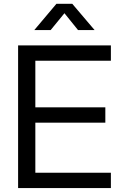

<svg xmlns="http://www.w3.org/2000/svg" viewBox="-20 -959 620 979"><path d="M72.3 0V-727.5H545.4V-649.4H160.2V-411.6H517.1V-333.5H160.2V-78.1H545.4V0ZM238.3 -805.7H155.3V-806.2L267.6 -939.5H348.6L461.9 -806.2V-805.7H377.9L308.6 -891.6Z"/></svg>

Font: Inter Display
Style: Regular
Weight: 400
Designer: Rasmus Andersson
Foundry: rsms
Version: Version 4.001;git-9221beed3